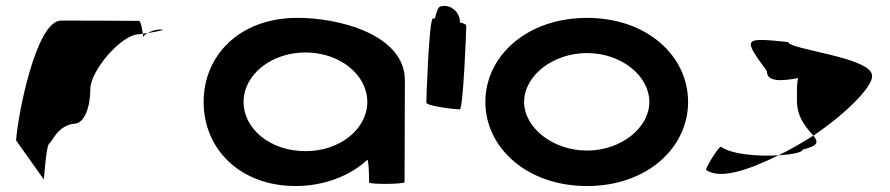

<svg xmlns="http://www.w3.org/2000/svg" viewBox="-20 -616 2986 644"><path d="M34 -145 127 -14C127 -6 135 -135 146 -135C156 -142 173 -194 228 -201C264 -201 283 -258 283 -318C283 -378 387 -501 446 -501C446 -501 451 -502 459 -503C457 -520 452 -546 446 -546C446 -546 283 -547 185 -547C100 -547 39 -225 34 -145ZM459 -503C460 -498 460 -494 460 -491C460 -494 466 -500 475 -505C469 -504 464 -504 459 -503ZM475 -505C505 -510 544 -517 517 -517C501 -517 486 -511 475 -505Z M663 -274C663 -118 783 8 972 8C1069 8 1157 -28 1212 -80C1218 -76 1218 -4 1218 -4C1218 3 1337 2 1337 -5L1338 -347C1338 -500 1115 -558 972 -556C783 -554 663 -430 663 -274ZM797 -274C797 -366 890 -440 1005 -440C1119 -440 1212 -366 1212 -274C1212 -184 1121 -109 1005 -109C886 -109 797 -184 797 -274Z M1410 -272C1410 -260 1509 -249 1522 -249C1534 -249 1544 -518 1544 -530C1544 -534 1535 -538 1522 -541C1523 -548 1522 -556 1518 -564C1508 -588 1480 -602 1457 -594C1451 -594 1444 -578 1439 -554H1432C1419 -554 1410 -284 1410 -272Z M1608 -274C1608 -121 1747 8 1949 8C2151 8 2288 -121 2288 -274C2288 -428 2151 -556 1949 -556C1747 -556 1608 -428 1608 -274ZM1738 -274C1738 -362 1834 -438 1949 -438C2064 -438 2158 -362 2158 -274C2158 -188 2064 -111 1949 -111C1834 -111 1738 -188 1738 -274Z M2348 -46C2395 -14 2485 -43 2591 -95C2521 -91 2434 -98 2398 -124C2390 -124 2348 -56 2348 -46ZM2552 -378C2552 -340 2602 -344 2657 -354C2652 -333 2653 -306 2653 -279C2653 -218 2689 -184 2708 -161C2824 -239 2909 -329 2905 -362C2905 -424 2624 -450 2624 -475C2473 -490 2470 -490 2552 -378ZM2591 -95C2638 -98 2672 -105 2672 -114C2727 -128 2725 -140 2708 -161C2670 -137 2631 -114 2591 -95Z"/></svg>

Font: Ampere
Style: SCExt
Weight: 400
Version: Version 1